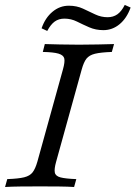

<svg xmlns="http://www.w3.org/2000/svg" viewBox="-25 -747 542 767"><path d="M-4.8 0 4 -31.5Q48.4 -33.1 71.4 -38.7Q94.4 -44.4 105.2 -58.5Q116.1 -72.6 124.2 -100.8L226.6 -470.2Q234.7 -499.2 231.9 -512.9Q229 -526.6 208.9 -532.7Q188.7 -538.7 146 -539.5L154 -571Q179 -570.2 214.1 -569.4Q249.2 -568.5 290.3 -568.5Q330.6 -568.5 367.3 -569.4Q404 -570.2 430.6 -571L421.8 -539.5Q377.4 -537.9 354.4 -532.3Q331.5 -526.6 320.6 -512.9Q309.7 -499.2 301.6 -470.2L199.2 -100.8Q191.1 -71.8 194 -57.7Q196.8 -43.5 216.9 -38.3Q237.1 -33.1 279.8 -31.5L271 0Q246.8 -1.6 210.9 -2Q175 -2.4 135.5 -2.4Q93.5 -2.4 57.3 -2Q21 -1.6 -4.8 0ZM387.9 -626.6Q357.3 -626.6 331.5 -637.9Q305.6 -649.2 282.3 -660.9Q258.9 -672.6 232.3 -672.6Q209.7 -672.6 193.5 -660.9Q177.4 -649.2 163.7 -623.4L141.1 -633.9Q155.6 -675.8 184.7 -700Q213.7 -724.2 250 -724.2Q281.5 -724.2 306.5 -712.5Q331.5 -700.8 355.2 -689.5Q379 -678.2 404.8 -678.2Q427.4 -678.2 444 -689.9Q460.5 -701.6 473.4 -727.4L496.8 -716.9Q481.5 -674.2 452.8 -650.4Q424.2 -626.6 387.9 -626.6Z"/></svg>

Font: Playfair 12pt Light
Style: Italic
Weight: 300
Italic angle: -15.6°
Designer: Claus Eggers Sørensen
Foundry: Claus Eggers Sørensen
Version: Version 2.000;gftools[0.9.28]